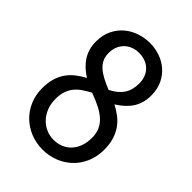

<svg xmlns="http://www.w3.org/2000/svg" viewBox="-231 -899 1018 1018"><g transform="rotate(45 278.5 -389.5)"><path d="M163.6 -598.1Q163.6 -572.3 172.9 -552.2Q182.1 -532.2 200 -516.1Q217.8 -500 243.7 -486.3Q269.5 -472.7 302.2 -459.5Q326.7 -472.2 343.8 -486.3Q360.8 -500.5 371.8 -517.3Q382.8 -534.2 387.9 -554Q393.1 -573.7 393.1 -598.1Q393.1 -626.5 384 -647.9Q375 -669.4 359.4 -683.8Q343.8 -698.2 323 -705.6Q302.2 -712.9 278.3 -712.9Q252.4 -712.9 231.2 -704.3Q210 -695.8 195.1 -680.7Q180.2 -665.5 171.9 -644.5Q163.6 -623.5 163.6 -598.1ZM250.5 -387.2Q226.6 -374.5 205.8 -360.6Q185.1 -346.7 169.7 -328.4Q154.3 -310.1 145.5 -285.6Q136.7 -261.2 136.7 -227.1Q136.7 -190.9 148.2 -161.4Q159.7 -131.8 179.7 -110.6Q199.7 -89.4 226.3 -77.6Q252.9 -65.9 283.2 -65.9Q314.5 -65.9 339.8 -77.1Q365.2 -88.4 383.1 -108.4Q400.9 -128.4 410.4 -156.2Q419.9 -184.1 419.9 -217.3Q419.9 -249.5 409.7 -273.9Q399.4 -298.3 379.2 -317.9Q358.9 -337.4 329.3 -353.3Q299.8 -369.1 261.2 -383.3ZM46.4 -217.3Q46.4 -259.3 56.2 -291Q65.9 -322.8 83.3 -347.2Q100.6 -371.6 124.3 -389.9Q147.9 -408.2 176.3 -423.3Q152.8 -438 134 -455.3Q115.2 -472.7 101.6 -493.4Q87.9 -514.2 80.6 -539.1Q73.2 -564 73.2 -593.3Q73.2 -643.1 91.6 -680.2Q109.9 -717.3 139.4 -741.9Q168.9 -766.6 206.5 -778.8Q244.1 -791 283.2 -791Q319.3 -791 355.2 -779.1Q391.1 -767.1 419.7 -742.9Q448.2 -718.8 465.8 -682.6Q483.4 -646.5 483.4 -598.1Q483.4 -542.5 457.3 -501.2Q431.2 -460 378.4 -427.2Q406.7 -412.6 430.9 -394Q455.1 -375.5 472.7 -350.6Q490.2 -325.7 500.2 -293.5Q510.3 -261.2 510.3 -219.7Q510.3 -164.6 490.7 -121.3Q471.2 -78.1 438.7 -48.3Q406.2 -18.6 364.5 -3.2Q322.8 12.2 278.3 12.2Q229.5 12.2 187 -5.1Q144.5 -22.5 113.3 -53Q82 -83.5 64.2 -125.5Q46.4 -167.5 46.4 -217.3Z"/></g></svg>

Font: Andika Compact
Style: Regular
Weight: 400
Designer: Victor Gaultney, Annie Olsen, Julie Remington, Don Collingsworth, Eric Hays, Becca Hirsbrunner
Foundry: SIL International
Version: Version 5.000 ; LnSpcTght